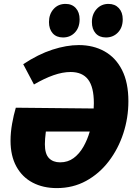

<svg xmlns="http://www.w3.org/2000/svg" viewBox="-20 -951 696 984"><path d="M271 13Q201 13 147.5 -15Q94 -43 64 -97.5Q34 -152 34 -230Q34 -272 42 -317Q50 -362 61 -399L460 -395Q461 -409 461 -422Q461 -505 431.5 -543.5Q402 -582 342 -582Q301 -582 254 -565.5Q207 -549 154 -518L99 -622Q176 -673 248.5 -696.5Q321 -720 384 -720Q458 -720 515.5 -688Q573 -656 605.5 -592Q638 -528 638 -432Q638 -347 612 -267.5Q586 -188 537.5 -124.5Q489 -61 421.5 -24Q354 13 271 13ZM210 -212Q210 -162 231 -140.5Q252 -119 288 -119Q328 -119 357.5 -141Q387 -163 407.5 -199Q428 -235 440 -277H215Q210 -237 210 -212ZM303 -759Q269 -759 250 -780.5Q231 -802 231 -838Q231 -878 254.5 -904.5Q278 -931 316 -931Q349 -931 368.5 -909.5Q388 -888 388 -852Q388 -810 364 -784.5Q340 -759 303 -759ZM523 -759Q489 -759 470 -780.5Q451 -802 451 -838Q451 -878 475 -904.5Q499 -931 536 -931Q569 -931 589 -909.5Q609 -888 609 -852Q609 -810 584.5 -784.5Q560 -759 523 -759Z"/></svg>

Font: Bitter ExtraBold
Style: Italic
Weight: 800
Italic angle: -9°
Designer: Sol Matas, and Bitter project Authors
Foundry: Sol Matas
Version: Version 2.001